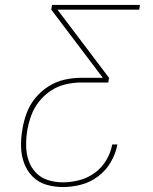

<svg xmlns="http://www.w3.org/2000/svg" viewBox="-20 -755 616 775"><path d="M234 0Q270 0 307 -9.5Q344 -19 376 -43Q408 -67 427.5 -101Q447 -135 454 -172H433Q427 -139 409 -108.5Q391 -78 362 -57Q333 -36 299.5 -27.5Q266 -19 234 -19Q203 -19 174 -28Q145 -37 125 -58Q105 -79 95.5 -107Q86 -135 85.5 -166Q85 -197 90 -228Q95 -258 106 -288.5Q117 -319 138 -345.5Q159 -372 187 -390Q215 -408 246.5 -415Q278 -422 308 -422H417L420 -441L212 -716H542L545 -735H190L187 -716L395 -441H308Q275 -441 241 -433.5Q207 -426 176 -406.5Q145 -387 122 -358.5Q99 -330 87 -297Q75 -264 70 -230Q64 -196 65 -161.5Q66 -127 77.5 -96Q89 -65 112 -42Q135 -19 167 -9.5Q199 0 234 0Z"/></svg>

Font: Iosevka Sparkle Thin Oblique
Style: Regular
Weight: 100
Italic angle: -9°
Designer: Belleve Invis
Foundry: Belleve Invis
Version: Version 4.5.0; ttfautohint (v1.8.3)